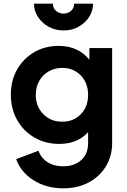

<svg xmlns="http://www.w3.org/2000/svg" viewBox="-20 -806 692 1046"><path d="M325 220Q403 220 463 188Q523 156 557 100Q591 44 591 -27V-544H467V-481Q405 -556 300 -556Q225 -556 166 -521.5Q107 -487 73 -427Q39 -367 39 -290Q39 -214 73 -153Q107 -92 167 -57Q227 -22 303 -22Q402 -22 460 -86V-27Q460 33 422 66.5Q384 100 325 100Q273 100 237.5 76.5Q202 53 190 15L68 61Q94 133 163.5 176.5Q233 220 325 220ZM319 -143Q256 -143 215.5 -184.5Q175 -226 175 -289Q175 -331 193.5 -364.5Q212 -398 245 -417Q278 -436 319 -436Q381 -436 420.5 -394.5Q460 -353 460 -289Q460 -225 420.5 -184Q381 -143 319 -143ZM326 -640Q371 -640 407.5 -660Q444 -680 465.5 -713.5Q487 -747 487 -786H384Q384 -763 367.5 -747.5Q351 -732 326 -732Q301 -732 284.5 -747.5Q268 -763 268 -786H165Q165 -747 187 -713.5Q209 -680 245.5 -660Q282 -640 326 -640Z"/></svg>

Font: Plus Jakarta Sans
Style: Bold
Weight: 700
Designer: Gumpita Rahayu
Foundry: Tokotype
Version: Version 2.004; ttfautohint (v1.8.3)